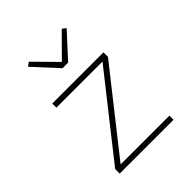

<svg xmlns="http://www.w3.org/2000/svg" viewBox="-209 -890 1019 1019"><g transform="rotate(-45 300.0 -380.5)"><path d="M98 0V-34L454 -485H108V-516H492V-482L136 -31H502V0ZM279 -610 155 -745 177 -761 300 -636 424 -761 445 -745 321 -610Z"/></g></svg>

Font: IBM Plex Mono ExtLt
Style: Regular
Weight: 200
Monospace: yes
Designer: Mike Abbink, Paul van der Laan, Pieter van Rosmalen
Foundry: Bold Monday
Version: Version 2.3